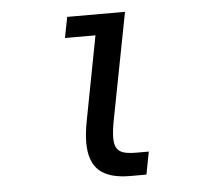

<svg xmlns="http://www.w3.org/2000/svg" viewBox="-44 -594 691 643"><g transform="rotate(-5 301.0 -272.5)"><path d="M369.1 2.4Q298.3 2.4 264.9 -27.3Q231.4 -57.1 231.4 -121.6Q231.4 -152.8 239.7 -195.8L293.5 -477.1H190.9L204.6 -546.9H398.9L330.1 -190.4Q322.8 -152.8 322.8 -129.4Q322.8 -113.3 326.7 -102.5Q330.6 -91.8 339.1 -85.4Q347.7 -79.1 361.3 -76.4Q375 -73.7 394.5 -73.7H437.5L422.9 2.4H369.1Z"/></g></svg>

Font: Hack
Style: Italic
Weight: 400
Italic angle: -11°
Monospace: yes
Designer: Christopher Simpkins
Foundry: Christopher Simpkins
Version: Version 2.019; ttfautohint (v1.4.1) -l 4 -r 80 -G 350 -x 0 -